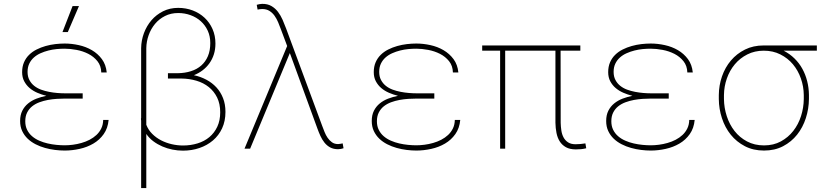

<svg xmlns="http://www.w3.org/2000/svg" viewBox="-20 -761 4241 983"><path d="M83 -141.6Q83 -171.9 94 -193.8Q105 -215.8 123.8 -231.2Q142.6 -246.6 166.7 -255.9Q190.9 -265.1 217.3 -270.5Q193.4 -276.4 170.9 -286.1Q148.4 -295.9 131.3 -310.5Q114.3 -325.2 103.8 -345.2Q93.3 -365.2 93.3 -391.6Q93.3 -419.9 102.8 -441.9Q112.3 -463.9 128.9 -480.2Q145.5 -496.6 167.5 -507.6Q189.5 -518.6 213.6 -525.4Q237.8 -532.2 262.9 -535.2Q288.1 -538.1 311 -538.1Q346.7 -538.1 383.3 -530Q419.9 -522 450.4 -504.2Q481 -486.3 501.7 -458.3Q522.5 -430.2 526.4 -390.1H498.5Q497.6 -424.3 478.8 -447.8Q460 -471.2 432.1 -485.4Q404.3 -499.5 371.8 -505.6Q339.4 -511.7 311 -511.7Q292 -511.7 270.5 -509.8Q249 -507.8 228 -502.4Q207 -497.1 187.7 -488.5Q168.5 -480 153.6 -466.8Q138.7 -453.6 129.9 -435.3Q121.1 -417 121.1 -393.1Q121.1 -369.1 130.4 -351.6Q139.6 -334 154.8 -321.8Q169.9 -309.6 189.7 -302.2Q209.5 -294.9 231 -290.8Q252.4 -286.6 273.7 -284.9Q294.9 -283.2 313 -283.2H403.3V-256.3H313Q293.5 -256.3 270.8 -254.9Q248 -253.4 225.3 -249.3Q202.6 -245.1 181.6 -237.3Q160.6 -229.5 144.5 -216.6Q128.4 -203.6 118.9 -184.8Q109.4 -166 109.4 -140.1Q109.4 -115.2 118.9 -96.2Q128.4 -77.1 144.3 -63.5Q160.2 -49.8 180.9 -40.8Q201.7 -31.7 224.1 -26.6Q246.6 -21.5 269 -19.3Q291.5 -17.1 311 -17.1Q331.1 -17.1 353.3 -20Q375.5 -22.9 397.2 -29.1Q418.9 -35.2 438.7 -45.4Q458.5 -55.7 473.9 -70.1Q489.3 -84.5 498.5 -103.5Q507.8 -122.6 508.3 -147H536.1Q532.2 -104.5 511 -74.5Q489.7 -44.4 458 -25.9Q426.3 -7.3 387.7 1.2Q349.1 9.8 311 9.8Q287.6 9.8 261.7 6.6Q235.8 3.4 210.4 -3.7Q185.1 -10.7 162.1 -22.5Q139.2 -34.2 121.6 -51Q104 -67.9 93.5 -90.3Q83 -112.8 83 -141.6ZM351.6 -730H384.3L327.1 -596.7H299.8Z M892.1 -720.7Q932.1 -720.7 966.8 -707.5Q1001.5 -694.3 1027.3 -670.2Q1053.2 -646 1068.1 -612.3Q1083 -578.6 1083 -538.1Q1083 -508.3 1075 -482.9Q1066.9 -457.5 1052.2 -437Q1037.6 -416.5 1017.3 -401.1Q997.1 -385.7 972.7 -376Q1006.8 -368.7 1036.4 -353Q1065.9 -337.4 1087.6 -314Q1109.4 -290.5 1121.8 -259Q1134.3 -227.5 1134.3 -188Q1134.3 -141.1 1117.2 -104.2Q1100.1 -67.4 1070.3 -42Q1040.5 -16.6 1001 -3.2Q961.4 10.3 917 10.3Q890.1 10.3 863 4.9Q835.9 -0.5 811 -11.2Q786.1 -22 764.9 -37.8Q743.7 -53.7 729 -75.2V201.7H702.6V-143.1Q702.1 -146 701.9 -148.9Q701.7 -151.9 701.7 -155.3L702.6 -155.8V-514.2Q703.1 -554.2 717 -591.6Q731 -628.9 755.6 -657.5Q780.3 -686 814.9 -703.4Q849.6 -720.7 892.1 -720.7ZM890.1 -386.2Q926.8 -386.7 957.5 -396.5Q988.3 -406.2 1010.3 -425.5Q1032.2 -444.8 1044.4 -473.4Q1056.6 -502 1056.6 -540.5Q1056.6 -575.7 1043.5 -604Q1030.3 -632.3 1008.1 -652.3Q985.8 -672.4 955.8 -683.3Q925.8 -694.3 892.1 -694.3Q855 -694.3 825 -679.2Q794.9 -664.1 773.9 -638.9Q752.9 -613.8 741.2 -581.3Q729.5 -548.8 729 -514.2V-122.1Q739.3 -95.7 759.3 -75.7Q779.3 -55.7 804.9 -42.5Q830.6 -29.3 859.6 -22.7Q888.7 -16.1 917 -16.1Q956.5 -16.1 991.5 -26.9Q1026.4 -37.6 1052 -59.1Q1077.6 -80.6 1092.5 -112.3Q1107.4 -144 1107.4 -186Q1107.4 -229.5 1091.6 -261.7Q1075.7 -293.9 1048.8 -315.4Q1022 -336.9 985.8 -347.7Q949.7 -358.4 909.7 -358.9H839.8V-386.2Z M1321.8 -741.2Q1349.6 -741.7 1369.4 -730.2Q1389.2 -718.8 1403.1 -700.4Q1417 -682.1 1426.8 -659.7Q1436.5 -637.2 1444.8 -615.2L1629.9 -115.7Q1635.3 -101.6 1641.6 -85.4Q1647.9 -69.3 1657.2 -55.7Q1666.5 -42 1679.4 -32.7Q1692.4 -23.4 1710.9 -23.4Q1716.8 -23.4 1722.7 -24.7Q1728.5 -25.9 1734.4 -26.9L1738.8 -2Q1731.9 0 1725.1 1.5Q1718.3 2.9 1710.9 2.9Q1687.5 2.9 1670.4 -6.3Q1653.3 -15.6 1641.1 -31Q1628.9 -46.4 1620.4 -65.2Q1611.8 -84 1605 -103L1468.3 -477.5L1463.9 -489.3L1260.7 0H1231.9L1450.2 -525.4L1418 -611.3Q1411.6 -628.4 1404.1 -646.7Q1396.5 -665 1385.7 -680.2Q1375 -695.3 1359.6 -705.1Q1344.2 -714.8 1322.3 -714.8Q1316.4 -714.8 1310.5 -713.9Q1304.7 -712.9 1298.8 -711.9L1294.4 -736.3Q1301.3 -738.3 1308.1 -739.7Q1314.9 -741.2 1321.8 -741.2Z M1883.3 -141.6Q1883.3 -171.9 1894.3 -193.8Q1905.3 -215.8 1924.1 -231.2Q1942.9 -246.6 1967 -255.9Q1991.2 -265.1 2017.6 -270.5Q1993.7 -276.4 1971.2 -286.1Q1948.7 -295.9 1931.6 -310.5Q1914.6 -325.2 1904.1 -345.2Q1893.6 -365.2 1893.6 -391.6Q1893.6 -419.9 1903.1 -441.9Q1912.6 -463.9 1929.2 -480.2Q1945.8 -496.6 1967.8 -507.6Q1989.7 -518.6 2013.9 -525.4Q2038.1 -532.2 2063.2 -535.2Q2088.4 -538.1 2111.3 -538.1Q2147 -538.1 2183.6 -530Q2220.2 -522 2250.7 -504.2Q2281.2 -486.3 2302 -458.3Q2322.8 -430.2 2326.7 -390.1H2298.8Q2297.9 -424.3 2279.1 -447.8Q2260.3 -471.2 2232.4 -485.4Q2204.6 -499.5 2172.1 -505.6Q2139.6 -511.7 2111.3 -511.7Q2092.3 -511.7 2070.8 -509.8Q2049.3 -507.8 2028.3 -502.4Q2007.3 -497.1 1988 -488.5Q1968.8 -480 1953.9 -466.8Q1939 -453.6 1930.2 -435.3Q1921.4 -417 1921.4 -393.1Q1921.4 -369.1 1930.7 -351.6Q1939.9 -334 1955.1 -321.8Q1970.2 -309.6 1990 -302.2Q2009.8 -294.9 2031.2 -290.8Q2052.7 -286.6 2074 -284.9Q2095.2 -283.2 2113.3 -283.2H2203.6V-256.3H2113.3Q2093.8 -256.3 2071 -254.9Q2048.3 -253.4 2025.6 -249.3Q2002.9 -245.1 1981.9 -237.3Q1960.9 -229.5 1944.8 -216.6Q1928.7 -203.6 1919.2 -184.8Q1909.7 -166 1909.7 -140.1Q1909.7 -115.2 1919.2 -96.2Q1928.7 -77.1 1944.6 -63.5Q1960.4 -49.8 1981.2 -40.8Q2002 -31.7 2024.4 -26.6Q2046.9 -21.5 2069.3 -19.3Q2091.8 -17.1 2111.3 -17.1Q2131.3 -17.1 2153.6 -20Q2175.8 -22.9 2197.5 -29.1Q2219.2 -35.2 2239 -45.4Q2258.8 -55.7 2274.2 -70.1Q2289.6 -84.5 2298.8 -103.5Q2308.1 -122.6 2308.6 -147H2336.4Q2332.5 -104.5 2311.3 -74.5Q2290 -44.4 2258.3 -25.9Q2226.6 -7.3 2188 1.2Q2149.4 9.8 2111.3 9.8Q2087.9 9.8 2062 6.6Q2036.1 3.4 2010.7 -3.7Q1985.4 -10.7 1962.4 -22.5Q1939.5 -34.2 1921.9 -51Q1904.3 -67.9 1893.8 -90.3Q1883.3 -112.8 1883.3 -141.6Z M2951.2 -501.5H2850.1L2850.6 -132.3Q2851.1 -112.3 2854 -92.8Q2856.9 -73.2 2865.2 -57.6Q2873.5 -42 2888.4 -32.2Q2903.3 -22.5 2926.8 -22.5Q2939.5 -22.5 2951.9 -23.7Q2964.4 -24.9 2977.1 -26.9L2981.4 -2Q2968.3 1.5 2955.1 2.7Q2941.9 3.9 2928.2 3.9Q2897.5 3.9 2877.4 -7.3Q2857.4 -18.6 2845.7 -37.1Q2834 -55.7 2829.1 -80.3Q2824.2 -105 2823.7 -132.3V-501.5H2566.4V0H2540.5V-501.5H2448.7V-528.3H2951.2Z M3083.5 -141.6Q3083.5 -171.9 3094.5 -193.8Q3105.5 -215.8 3124.3 -231.2Q3143.1 -246.6 3167.2 -255.9Q3191.4 -265.1 3217.8 -270.5Q3193.8 -276.4 3171.4 -286.1Q3148.9 -295.9 3131.8 -310.5Q3114.7 -325.2 3104.2 -345.2Q3093.8 -365.2 3093.8 -391.6Q3093.8 -419.9 3103.3 -441.9Q3112.8 -463.9 3129.4 -480.2Q3146 -496.6 3168 -507.6Q3189.9 -518.6 3214.1 -525.4Q3238.3 -532.2 3263.4 -535.2Q3288.6 -538.1 3311.5 -538.1Q3347.2 -538.1 3383.8 -530Q3420.4 -522 3450.9 -504.2Q3481.4 -486.3 3502.2 -458.3Q3522.9 -430.2 3526.9 -390.1H3499Q3498 -424.3 3479.2 -447.8Q3460.4 -471.2 3432.6 -485.4Q3404.8 -499.5 3372.3 -505.6Q3339.8 -511.7 3311.5 -511.7Q3292.5 -511.7 3271 -509.8Q3249.5 -507.8 3228.5 -502.4Q3207.5 -497.1 3188.2 -488.5Q3168.9 -480 3154.1 -466.8Q3139.2 -453.6 3130.4 -435.3Q3121.6 -417 3121.6 -393.1Q3121.6 -369.1 3130.9 -351.6Q3140.1 -334 3155.3 -321.8Q3170.4 -309.6 3190.2 -302.2Q3210 -294.9 3231.4 -290.8Q3252.9 -286.6 3274.2 -284.9Q3295.4 -283.2 3313.5 -283.2H3403.8V-256.3H3313.5Q3293.9 -256.3 3271.2 -254.9Q3248.5 -253.4 3225.8 -249.3Q3203.1 -245.1 3182.1 -237.3Q3161.1 -229.5 3145 -216.6Q3128.9 -203.6 3119.4 -184.8Q3109.9 -166 3109.9 -140.1Q3109.9 -115.2 3119.4 -96.2Q3128.9 -77.1 3144.8 -63.5Q3160.6 -49.8 3181.4 -40.8Q3202.1 -31.7 3224.6 -26.6Q3247.1 -21.5 3269.5 -19.3Q3292 -17.1 3311.5 -17.1Q3331.5 -17.1 3353.8 -20Q3376 -22.9 3397.7 -29.1Q3419.4 -35.2 3439.2 -45.4Q3459 -55.7 3474.4 -70.1Q3489.7 -84.5 3499 -103.5Q3508.3 -122.6 3508.8 -147H3536.6Q3532.7 -104.5 3511.5 -74.5Q3490.2 -44.4 3458.5 -25.9Q3426.8 -7.3 3388.2 1.2Q3349.6 9.8 3311.5 9.8Q3288.1 9.8 3262.2 6.6Q3236.3 3.4 3210.9 -3.7Q3185.5 -10.7 3162.6 -22.5Q3139.6 -34.2 3122.1 -51Q3104.5 -67.9 3094 -90.3Q3083.5 -112.8 3083.5 -141.6Z M4162.1 -501.5H3992.2Q4023.4 -485.4 4047.6 -461.7Q4071.8 -438 4087.9 -408.7Q4104 -379.4 4112.5 -345.7Q4121.1 -312 4121.6 -275.4V-254.4Q4121.1 -203.6 4105.7 -156Q4090.3 -108.4 4061 -71.5Q4031.7 -34.7 3989.3 -12.5Q3946.8 9.8 3891.6 9.8Q3836.4 9.8 3793.7 -12.5Q3751 -34.7 3721.4 -71.3Q3691.9 -107.9 3676.3 -155.5Q3660.6 -203.1 3660.2 -253.9V-274.4Q3660.6 -324.2 3676.5 -370.1Q3692.4 -416 3722.2 -451.2Q3752 -486.3 3794.2 -507.3Q3836.4 -528.3 3890.1 -528.3H4162.1ZM3686.5 -253.9Q3687 -209 3700.9 -166.3Q3714.8 -123.5 3740.7 -90.3Q3766.6 -57.1 3804.7 -36.9Q3842.8 -16.6 3891.6 -16.6Q3940.4 -16.6 3978 -37.1Q4015.6 -57.6 4041.5 -90.8Q4067.4 -124 4081.1 -166.7Q4094.7 -209.5 4095.2 -253.9V-274.4Q4094.7 -318.4 4080.3 -359.4Q4065.9 -400.4 4039.6 -431.9Q4013.2 -463.4 3975.3 -482.4Q3937.5 -501.5 3890.6 -501.5Q3843.8 -501.5 3806.2 -482.4Q3768.6 -463.4 3742.2 -431.9Q3715.8 -400.4 3701.4 -359.4Q3687 -318.4 3686.5 -274.4Z"/></svg>

Font: Roboto Mono Thin
Style: Regular
Weight: 250
Designer: Google
Version: Version 2.000985; 2015; ttfautohint (v1.3)